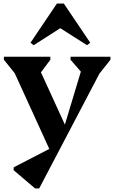

<svg xmlns="http://www.w3.org/2000/svg" viewBox="-20 -812 645 1083"><path d="M603 -475 541 -397 201 251H178L57 148V132L258 28L63 -399L2 -475V-492H264V-475L211 -404L346 -109L436 -408L378 -475V-492H603ZM170 -557 152 -571 301 -792H340L489 -571L471 -557L320 -653Z"/></svg>

Font: Platypi SemiBold
Style: Regular
Weight: 600
Designer: David Sargent
Foundry: Bolt Cutter Type
Version: Version 1.200; ttfautohint (v1.8.4.7-5d5b)